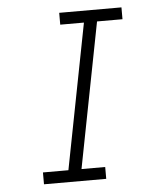

<svg xmlns="http://www.w3.org/2000/svg" viewBox="-50 -714 650 759"><g transform="rotate(-5 275.0 -335.0)"><path d="M341 0H94V-47H195L307 -623H213V-670H460V-623H359L247 -47H341Z"/></g></svg>

Font: Lode Dark Term
Style: Italic
Weight: 400
Italic angle: -11°
Monospace: yes
Designer: Belleve Invis
Foundry: Belleve Invis
Version: Version 29.2.0